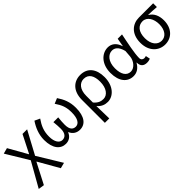

<svg xmlns="http://www.w3.org/2000/svg" viewBox="160 -1586 2827 2827"><g transform="rotate(-45 1574.0 -172.0)"><path d="M103 213 269 -108H273L456 213L545 190L317 -184L510 -543H414L273 -265H269L104 -557L14 -533L226 -183L10 199Z M764 13C825 13 880 -17 906 -85H910C938 -17 996 13 1058 13C1170 13 1243 -77 1243 -259C1243 -385 1204 -470 1146 -557L1063 -522C1125 -430 1151 -365 1151 -254C1151 -124 1107 -63 1046 -63C994 -63 949 -94 949 -198C949 -243 952 -286 958 -344H858C864 -286 867 -243 867 -198C867 -97 820 -63 768 -63C708 -63 662 -126 662 -239C662 -353 697 -431 758 -519L676 -557C619 -472 575 -371 575 -256C575 -76 656 13 764 13Z M1387 199H1479C1478 103 1476 34 1473 -64C1523 -6 1578 13 1637 13C1751 13 1861 -94 1861 -280C1861 -451 1778 -557 1627 -557C1495 -557 1387 -465 1387 -278ZM1622 -63C1574 -63 1525 -76 1474 -137V-276C1474 -413 1543 -480 1623 -480C1724 -480 1767 -399 1767 -279C1767 -144 1702 -63 1622 -63Z M2174 13C2244 13 2301 -24 2342 -97H2346C2345 -21 2388 13 2453 13C2485 13 2507 6 2523 -1L2509 -70C2498 -66 2484 -63 2472 -63C2442 -63 2418 -82 2418 -119C2418 -218 2457 -400 2486 -543H2396L2373 -414H2370C2339 -518 2270 -557 2202 -557C2077 -557 1964 -448 1964 -262C1964 -84 2050 13 2174 13ZM2192 -63C2108 -63 2059 -136 2059 -263C2059 -406 2134 -480 2212 -480C2263 -480 2319 -453 2349 -335L2341 -232C2333 -140 2264 -63 2192 -63Z M2833 13C2966 13 3070 -85 3070 -254C3070 -357 3030 -432 2963 -470V-474C3023 -473 3073 -470 3134 -465V-543H2837C2709 -543 2589 -456 2589 -265C2589 -86 2702 13 2833 13ZM2834 -63C2747 -63 2684 -141 2684 -265C2684 -402 2749 -467 2835 -467C2929 -467 2981 -370 2981 -261C2981 -139 2920 -63 2834 -63Z"/></g></svg>

Font: Source Han Sans HK
Style: Regular
Weight: 400
Designer: Ryoko NISHIZUKA 西塚涼子 (kana, bopomofo & ideographs); Paul D. Hunt (Latin, Greek & Cyrillic); Sandoll Communications 산돌커뮤니
Foundry: Adobe
Version: Version 2.000;hotconv 1.0.107;makeotfexe 2.5.65593